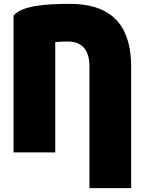

<svg xmlns="http://www.w3.org/2000/svg" viewBox="-20 -759 744 994"><path d="M266 30V-541C287 -543 308 -544 331 -544C397 -544 443 -509 443 -414V215H659V-412C659 -602 582 -739 341 -739C215 -739 91 -729 50 -678V30Z"/></svg>

Font: Repo ExtraBlack
Style: Regular
Weight: 400
Designer: Stefan Peev
Foundry: Context Ltd
Version: Version 001.502